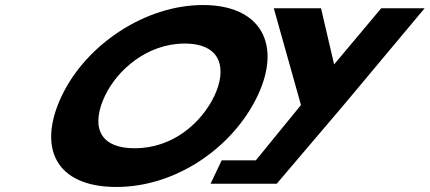

<svg xmlns="http://www.w3.org/2000/svg" viewBox="-20 -738 1716 767"><path d="M1073.7 -705.1 1182.3 -318.4 1001.9 -97.4H865.5L821.1 -3.9H925.6H1085.4L1357.2 -323.5L1676.4 -705.1H1503L1314.7 -480.7L1262.4 -705.1ZM226.6 -354.9C129.2 -150.1 199.8 8.9 445.3 8.9C684.6 8.9 911.4 -150.1 1008.8 -354.9C1106.2 -559.8 1023.3 -717.9 790.8 -717.9C559.8 -717.9 324 -559.8 226.6 -354.9ZM399.2 -354.9C448.9 -459.5 568.5 -564 717.6 -564C867.8 -564 886 -459.5 836.3 -354.9C786.6 -250.4 673.1 -145.8 518.8 -145.8C360.4 -145.8 349.4 -250.4 399.2 -354.9Z"/></svg>

Font: Hussar
Style: BdSuprExtOblFive
Weight: 700
Foundry: Cannot Into Space Fonts
Version: Version 2.00